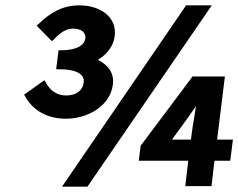

<svg xmlns="http://www.w3.org/2000/svg" viewBox="-20 -686 891 718"><path d="M226 -242C310 -242 392 -291 402 -369C408 -414 383 -444 346 -462C378 -482 404 -511 409 -551C418 -624 353 -666 277 -666C216 -666 170 -641 124 -596L117 -590L174 -532L183 -540C206 -565 229 -579 252 -579C286 -579 302 -563 299 -542C296 -517 266 -498 209 -498H199L190 -427H200C271 -427 297 -406 293 -377C289 -346 263 -329 228 -329C194 -329 169 -345 151 -378L146 -386L70 -332L75 -324C103 -274 156 -242 226 -242ZM307 12 772 -666H676L212 12ZM713 -289 700 -209 694 -164H623L677 -238ZM821 -400H700L506 -141L499 -85H684L673 10H771L782 -85H841L851 -164H792Z"/></svg>

Font: Falling Sky
Style: SeBdObl
Weight: 600
Designer: Paul D. Hunt
Foundry: Adobe Systems Incorporated
Version: Version 1.02